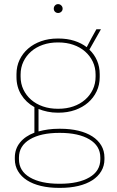

<svg xmlns="http://www.w3.org/2000/svg" viewBox="-20 -712 567 932"><path d="M262 -649Q271 -649 277.5 -655Q284 -661 284 -670Q284 -679 277.5 -685.5Q271 -692 262 -692Q253 -692 247 -685.5Q241 -679 241 -670Q241 -661 247 -655Q253 -649 262 -649ZM60 -338Q60 -290 83 -252.5Q106 -215 147 -192V-68Q102 -51 77 -20Q52 11 52 53V61Q52 93 67.5 119Q83 145 111 163Q139 181 178.5 190.5Q218 200 267 200H272Q321 200 360.5 190.5Q400 181 428 163Q456 145 471.5 119Q487 93 487 61V53Q487 20 471.5 -6Q456 -32 428 -50Q400 -68 360.5 -77.5Q321 -87 272 -87H267Q238 -87 213.5 -83.5Q189 -80 167 -74V-183Q187 -175 210.5 -170Q234 -165 260 -165H264Q308 -165 344.5 -178Q381 -191 407.5 -214Q434 -237 449 -268.5Q464 -300 464 -338V-352Q464 -388 451 -418Q438 -448 414 -471L470 -570H448Q433 -544 423 -525Q413 -506 401 -483Q375 -503 340.5 -514Q306 -525 264 -525H260Q216 -525 179.5 -512Q143 -499 116.5 -476Q90 -453 75 -421.5Q60 -390 60 -352ZM80 -350Q80 -384 93.5 -412.5Q107 -441 131 -462Q155 -483 188 -494.5Q221 -506 261 -506H263Q303 -506 336 -494.5Q369 -483 393 -462Q417 -441 430.5 -412.5Q444 -384 444 -350V-340Q444 -306 430.5 -277.5Q417 -249 393 -228Q369 -207 336 -195.5Q303 -184 263 -184H261Q221 -184 188 -195.5Q155 -207 131 -228Q107 -249 93.5 -277.5Q80 -306 80 -340ZM72 53Q72 -4 125 -35.5Q178 -67 268 -67H271Q361 -67 414 -35.5Q467 -4 467 53V61Q467 118 414 149Q361 180 271 180H268Q178 180 125 149Q72 118 72 61Z"/></svg>

Font: Fixel Variable
Style: Regular
Weight: 100
Width: 3
Designer: AlfaBravo + MacPaw
Foundry: Kyrylo Tkachov, Marchela Mozhyna, Serhii Makarenko, Maria Weinstein, Zakhar Kryvoshyya
Version: Version 1.211